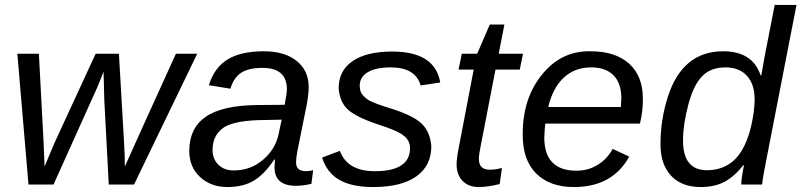

<svg xmlns="http://www.w3.org/2000/svg" viewBox="-20 -745 3235 775"><path d="M776 -528 521 0H419L401 -341L398 -456Q390 -434 372 -391L196 0H95L50 -528H137L156 -169L160 -73L199 -166L366 -528H460L481 -166Q484 -114 484 -73Q533 -183 690 -528Z M1175 5Q1088 5 1088 -70L1090 -101H1087Q1047 -41 1004 -15.5Q961 10 898 10Q831 10 787 -31Q744 -71 744 -136Q744 -227 809.5 -273Q875 -319 1015 -321L1129 -322Q1138 -370 1138 -384Q1138 -471 1040 -471Q983 -471 953 -451Q923 -431 910 -387L823 -401Q845 -472 898.5 -505Q952 -538 1045 -538Q1129 -538 1177.5 -499Q1226 -460 1226 -394Q1226 -363 1217 -317L1180 -133Q1175 -106 1175 -90Q1175 -54 1215 -54Q1229 -54 1244 -58L1237 -3Q1203 5 1175 5ZM1104 -201 1117 -262 1020 -260Q915 -256 877 -226Q838 -195 838 -140Q838 -103 861.5 -80Q885 -57 923 -57Q991 -57 1041 -99.5Q1091 -142 1104 -201Z M1721 -155Q1721 -76 1660.5 -33Q1600 10 1486 10Q1401 10 1350.5 -18.5Q1300 -47 1280 -109L1352 -136Q1382 -54 1493 -54Q1635 -54 1635 -147Q1635 -178 1610 -197Q1587 -217 1505 -243Q1416 -273 1383.5 -303.5Q1351 -334 1347 -389Q1347 -460 1403.5 -498.5Q1460 -537 1563 -537Q1736 -537 1757 -412L1678 -400Q1657 -473 1557 -473Q1497 -473 1464.5 -453.5Q1432 -434 1432 -399Q1432 -377 1442 -364Q1455 -348 1471 -339Q1490 -328 1561 -306Q1649 -278 1682.5 -245.5Q1716 -213 1721 -155Z M1912 10Q1871 10 1847 -15Q1823 -40 1823 -81Q1823 -105 1831 -145L1892 -464H1831L1844 -528H1906L1957 -646H2016L1993 -528H2091L2078 -464H1980L1919 -149Q1913 -120 1913 -103Q1913 -60 1957 -60Q1979 -60 2006 -67L1997 -2Q1948 10 1912 10Z M2563 -246H2181Q2179 -233 2177 -190Q2177 -56 2307 -56Q2354 -56 2392.5 -79.5Q2431 -103 2453 -144L2520 -113Q2452 10 2297 10Q2199 10 2144.5 -44.5Q2090 -99 2090 -198Q2088 -345 2167 -443Q2246 -541 2364 -538Q2464 -538 2519.5 -488Q2575 -438 2575 -346Q2575 -294 2563 -246ZM2193 -313H2486L2488 -348Q2488 -409 2456.5 -441Q2425 -473 2366 -473Q2300 -473 2255.5 -431.5Q2211 -390 2193 -313Z M2808 10Q2731 10 2688.5 -36Q2646 -82 2646 -163Q2646 -262 2676 -355Q2735 -538 2899 -538Q3018 -538 3050 -441H3053L3067 -520L3107 -725H3195L3075 -109Q3059 -28 3056 0H2972Q2972 -23 2983 -78H2980Q2944 -32 2904 -11Q2864 10 2808 10ZM2833 -58Q2926 -58 2974 -137Q2999 -179 3012 -236Q3026 -298 3026 -344Q3026 -405 2995 -439Q2964 -473 2908 -473Q2848 -473 2814 -437Q2779 -402 2758 -321Q2737 -242 2737 -178Q2737 -58 2833 -58Z"/></svg>

Font: Libra Sans
Style: Italic
Weight: 400
Italic angle: -12°
Foundry: Context Ltd
Version: Version 1.002